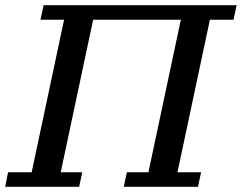

<svg xmlns="http://www.w3.org/2000/svg" viewBox="-41 -720 932 740"><path d="M318 -644H656L531 -56H448L436 0H722L734 -56H643L768 -644H859L871 -700H127L115 -644H206L81 -56H-10L-21 0H264L276 -56H193Z"/></svg>

Font: PT Serif Caption
Style: Italic
Weight: 400
Italic angle: -12°
Designer: A.Korolkova, O.Umpeleva, V.Yefimov
Foundry: ParaType Ltd
Version: Version 1.000W OFL